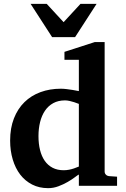

<svg xmlns="http://www.w3.org/2000/svg" viewBox="-20 -957 649 989"><path d="M386.2 -421.9Q374.5 -426.8 361.8 -430.7Q351.1 -434.1 338.6 -437Q326.2 -439.9 314.9 -439.9Q280.3 -439.9 254.4 -425.8Q228.5 -411.6 211.7 -386.7Q194.8 -361.8 186.5 -328.1Q178.2 -294.4 178.2 -255.9Q178.2 -216.3 186.3 -184.1Q194.3 -151.9 210.4 -128.7Q226.6 -105.5 251 -92.8Q275.4 -80.1 308.1 -80.1Q321.8 -80.1 335.7 -82.8Q349.6 -85.4 360.8 -89.4Q374 -93.8 386.2 -99.1ZM386.2 0V-58.1Q380.4 -55.2 365.2 -43.7Q350.1 -32.2 328.6 -19.8Q307.1 -7.3 281.2 2.4Q255.4 12.2 228 12.2Q182.1 12.2 145.8 -6.3Q109.4 -24.9 84.2 -57.6Q59.1 -90.3 45.7 -135.3Q32.2 -180.2 32.2 -232.9Q32.2 -297.4 51.8 -347.2Q71.3 -397 106 -430.9Q140.6 -464.8 188.5 -482.4Q236.3 -500 293 -500Q307.1 -500 323.5 -498Q339.8 -496.1 354 -493.7Q370.1 -491.2 386.2 -487.8V-648.9H312V-689.9L467.8 -740.2H519V-73.2Q519 -64 525.4 -57.4Q531.7 -50.8 541 -49.8L583 -46.9V0ZM366.7 -765.6H248.5L137.7 -937H220.7L307.6 -842.8L394.5 -937H477.5Z"/></svg>

Font: Charis SIL Afr
Style: Bold
Weight: 700
Foundry: SIL International
Version: Version 5.000